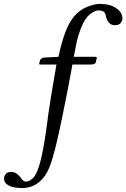

<svg xmlns="http://www.w3.org/2000/svg" viewBox="-99 -718 642 976"><path d="M188 -390.1H106Q100.1 -390.1 100.1 -392.1Q100.1 -397 104 -409.2Q107.9 -425.3 131.8 -425.8L198.2 -429.2Q229 -577.1 276.9 -633.8Q304.7 -667 342.8 -682.6Q380.9 -698.2 408.2 -698.2Q460 -698.2 491.7 -676.5Q523.4 -654.8 523.4 -623.5Q523.4 -612.8 514.4 -601.3Q505.4 -589.8 485.4 -589.8Q448.2 -589.8 438.5 -639.2Q435.5 -653.8 426.8 -659.4Q418 -665 399.9 -665Q382.8 -665 358.4 -645.5Q334 -626 316.9 -585Q297.9 -542 287.1 -485.8L275.9 -429.2H386.2Q393.1 -429.2 393.1 -423.8L388.2 -401.9Q385.3 -389.6 361.8 -390.1H269L266.1 -373Q249.5 -280.3 218.8 -129.9Q189.5 12.7 170.2 79.3Q150.9 146 129.9 174.8Q85 237.8 14.2 237.8Q-33.2 237.8 -55.9 224.4Q-78.6 210.9 -78.6 191.9Q-78.6 177.2 -69.6 166.5Q-60.5 155.8 -41.5 155.8Q-26.4 155.8 -12.7 166Q1 176.3 8.8 188.5Q19 205.1 33.2 205.1Q44.4 205.1 57.4 196.5Q70.3 188 78.6 174.8Q84 166.5 89.1 154.3Q94.2 142.1 98.4 129.9Q102.5 117.7 107.2 99.4Q111.8 81.1 114.7 67.6Q117.7 54.2 121.6 31.5Q125.5 8.8 127.7 -3.7Q129.9 -16.1 133.5 -41Q137.2 -65.9 138.4 -75.7Q139.6 -85.4 143.1 -110.4Q146.5 -135.3 147 -141.1Q155.8 -205.1 188 -390.1Z"/></svg>

Font: Linux Libertine
Style: Italic
Weight: 400
Italic angle: -12°
Designer: Philipp H. Poll
Foundry: Philipp H. Poll
Version: Version 5.1.6 ; ttfautohint (v0.9)